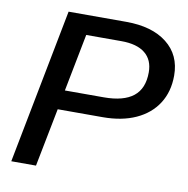

<svg xmlns="http://www.w3.org/2000/svg" viewBox="-78 -764 823 840"><g transform="rotate(10 333.5 -344.0)"><path d="M415.5 -688Q530.8 -688 596.9 -636Q663.1 -584 663.1 -492.7Q663.1 -420.9 629.4 -368.4Q595.7 -315.9 533.7 -287.6Q471.7 -259.3 386.2 -259.3H187L136.2 0H26.4L159.7 -688ZM203.6 -345.7H376.5Q463.9 -345.7 507.6 -380.4Q551.3 -415 551.3 -487.3Q551.3 -542.5 515.1 -571.8Q479 -601.1 409.7 -601.1H253.4Z"/></g></svg>

Font: Arimo Medium
Style: Italic
Weight: 500
Italic angle: -12°
Designer: Steve Matteson
Foundry: Monotype Imaging Inc.
Version: Version 1.33